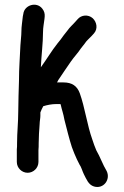

<svg xmlns="http://www.w3.org/2000/svg" viewBox="-20 -690 518 799"><path d="M56 -228C56 -181 51 -139 51 -95C51 -84 51 -75 50 -68V-16C50 9 71 29 95 29C119 29 140 9 140 -16V-65C141 -74 141 -83 141 -94C141 -119 143 -148 145 -174C145 -185 148 -198 148 -208V-222C150 -228 156 -241 160 -248C176 -253 195 -257 215 -257H232C232 -256 232 -254 233 -253C238 -230 243 -220 248 -192C258 -153 268 -112 279 -78L289 -52C296 -34 304 -19 311 -5C318 4 323 23 329 35C340 56 348 79 371 86C411 98 441 57 424 22C408 -4 396 -39 381 -64C375 -77 369 -95 364 -110C343 -168 333 -244 312 -302C301 -332 280 -347 244 -347H217C219 -350 221 -353 222 -356C239 -381 258 -410 275 -434C288 -453 304 -469 317 -489L332 -508C341 -522 349 -527 361 -540L371 -551C388 -570 383 -598 366 -614C347 -631 318 -628 303 -610L294 -600C281 -585 272 -579 260 -562L245 -543C237 -532 228 -519 219 -509C195 -479 174 -443 150 -410C152 -457 159 -511 159 -556C159 -576 163 -593 165 -611L166 -621C167 -633 164 -644 156 -654C132 -685 81 -669 77 -632L75 -622C73 -601 69 -580 69 -558C69 -540 66 -522 65 -502C63 -453 59 -407 59 -354C58 -316 56 -265 56 -228Z"/></svg>

Font: Electronic
Style: Blk
Weight: 900
Version: Version 1.011